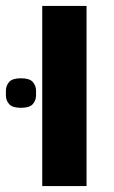

<svg xmlns="http://www.w3.org/2000/svg" viewBox="-70 -630 386 650"><path d="M73 -610H223V0H73ZM1 -265Q-28 -265 -39 -277.5Q-50 -290 -50 -307V-323Q-50 -340 -39 -352.5Q-28 -365 1 -365Q30 -365 41 -352.5Q52 -340 52 -323V-307Q52 -290 41 -277.5Q30 -265 1 -265Z"/></svg>

Font: IBM Plex Sans Hebrew
Style: Bold
Weight: 700
Designer: Mike Abbink, Paul van der Laan, Pieter van Rosmalen, Yanek Iontef
Foundry: Bold Monday
Version: Version 1.2